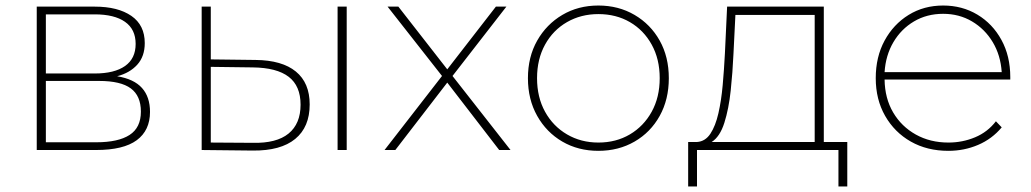

<svg xmlns="http://www.w3.org/2000/svg" viewBox="-20 -543 3732 695"><path d="M113 0V-519H323Q407 -519 455.5 -485.5Q504 -452 504 -387Q504 -339 477 -309Q450 -279 404 -267Q465 -257 494 -224.5Q523 -192 523 -138Q523 -71 475 -35.5Q427 0 328 0ZM146 -28H329Q408 -28 449 -54.5Q490 -81 490 -139Q490 -196 453.5 -223Q417 -250 339 -250H146ZM146 -277H323Q394 -277 432.5 -304Q471 -331 471 -384Q471 -437 432.5 -464Q394 -491 323 -491H146Z M895 2 710 0V-519H743V-328L905 -326Q1001 -325 1051 -284Q1101 -243 1101 -165Q1101 -83 1048.5 -40Q996 3 895 2ZM895 -26Q981 -24 1024.5 -59.5Q1068 -95 1068 -164Q1068 -232 1025 -265Q982 -298 895 -299L743 -301V-27ZM1202 0V-519H1235V0Z M1372 0 1580 -268 1383 -519H1422L1599 -292L1775 -519H1813L1618 -268L1828 0H1787L1599 -244L1411 0Z M2146 3Q2073 3 2015.5 -30.5Q1958 -64 1924.5 -123.5Q1891 -183 1891 -260Q1891 -337 1924.5 -396Q1958 -455 2015.5 -489Q2073 -523 2146 -523Q2219 -523 2277 -489Q2335 -455 2368 -396Q2401 -337 2401 -260Q2401 -183 2368 -123.5Q2335 -64 2277 -30.5Q2219 3 2146 3ZM2146 -27Q2210 -27 2260 -56.5Q2310 -86 2339 -138.5Q2368 -191 2368 -260Q2368 -329 2339 -381.5Q2310 -434 2260 -463Q2210 -492 2146 -492Q2083 -492 2032.5 -463Q1982 -434 1953 -381.5Q1924 -329 1924 -260Q1924 -191 1953 -138.5Q1982 -86 2032.5 -56.5Q2083 -27 2146 -27Z M2471 132V-29H2503Q2533 -31 2551.5 -59Q2570 -87 2580.5 -133Q2591 -179 2596 -235Q2601 -291 2604 -349L2612 -519H2962V-29H3047V132H3015V0H2503V132ZM2929 -29V-489H2642L2635 -348Q2632 -281 2625 -215Q2618 -149 2602 -98.5Q2586 -48 2556 -29Z M3413 3Q3336 3 3277 -30.5Q3218 -64 3184 -123.5Q3150 -183 3150 -260Q3150 -337 3182 -396Q3214 -455 3269 -489Q3324 -523 3394 -523Q3463 -523 3518 -490Q3573 -457 3605 -398.5Q3637 -340 3637 -264Q3637 -261 3637 -255H3182Q3183 -187 3213 -136Q3243 -85 3295 -56Q3347 -27 3413 -27Q3464 -27 3509.5 -46Q3555 -65 3585 -104L3606 -82Q3571 -40 3520.5 -18.5Q3470 3 3413 3ZM3182 -282H3606Q3602 -343 3573.5 -390.5Q3545 -438 3498.5 -465.5Q3452 -493 3394 -493Q3335 -493 3288.5 -465.5Q3242 -438 3214 -390.5Q3186 -343 3182 -282Z"/></svg>

Font: Montserrat ExtraLight
Style: Regular
Weight: 200
Designer: Julieta Ulanovsky
Foundry: Julieta Ulanovsky
Version: Version 9.000; ttfautohint (v1.8.4.7-5d5b)